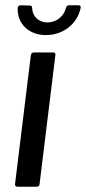

<svg xmlns="http://www.w3.org/2000/svg" viewBox="-20 -708 326 728"><path d="M154 -575C220 -575 274 -618 286 -679C287 -685 283 -688 278 -688H242C236 -688 232 -685 230 -678C222 -645 193 -623 160 -623C127 -623 103 -645 102 -677C102 -684 99 -687 93 -687L58 -688C52 -688 48 -684 47 -678C45 -618 89 -575 154 -575ZM46 0H119C125 0 130 -4 130 -10L190 -499C191 -505 188 -509 182 -509H108C102 -509 98 -505 97 -499L37 -10C36 -4 40 0 46 0Z"/></svg>

Font: Barlow Semi Condensed Medium
Style: Italic
Weight: 500
Width: 4
Italic angle: -7°
Designer: Jeremy Tribby
Foundry: Tribby Type
Version: Version 1.422;hotconv 1.0.109;makeotfexe 2.5.65596